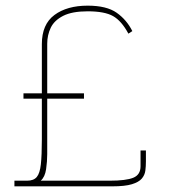

<svg xmlns="http://www.w3.org/2000/svg" viewBox="-20 -659 614 679"><path d="M277 -329V-310H147V-114Q147 -88 143 -60.5Q139 -33 124 -20H368Q426 -20 451.5 -30.5Q477 -41 477 -71V-127H496V-88Q496 -71 494 -55.5Q492 -40 481.5 -27.5Q471 -15 446.5 -7.5Q422 0 377 0H31V-20H76Q99 -20 110 -33Q121 -46 124.5 -78Q128 -110 128 -166V-310H63V-329H128V-503Q128 -573 172.5 -606Q217 -639 290 -639Q357 -639 392.5 -614Q428 -589 448 -549L434 -540Q410 -585 380 -602Q350 -619 290 -619Q235 -619 203.5 -603Q172 -587 159.5 -561Q147 -535 147 -504V-329Z"/></svg>

Font: Synthetic Thin
Style: Regular
Weight: 100
Designer: Santiago Orozco
Foundry: Typemade
Version: Version 2.000; ttfautohint (v1.8.4.7-5d5b)